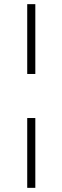

<svg xmlns="http://www.w3.org/2000/svg" viewBox="-20 -724 300 924"><path d="M111 -704H150V-368H111ZM111 -156H150V180H111Z"/></svg>

Font: Changa ExtraLight
Style: Regular
Weight: 250
Designer: Eduardo Rodriguez Tunni
Foundry: Eduardo Rodriguez Tunni
Version: Version 3.002; ttfautohint (v1.8.2)